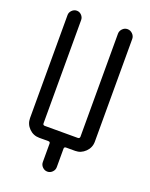

<svg xmlns="http://www.w3.org/2000/svg" viewBox="-163 -814 826 1060"><g transform="rotate(20 250.0 -284.5)"><path d="M144.5 0Q109.4 0 84.5 -24.9Q59.6 -49.8 59.6 -85V-690.4Q59.6 -706.1 71.8 -718.3Q84 -730.5 100.1 -730.5Q116.2 -730.5 127.9 -718.3Q139.6 -706.1 139.6 -690.4V-83Q139.6 -72.3 151.4 -72.3H344.7Q355.5 -72.3 356.4 -83V-688.5Q356.4 -705.1 368.7 -717.8Q380.9 -730.5 397.9 -730.5Q415 -730.5 427.7 -717.8Q440.4 -705.1 440.4 -688.5V-85Q440.4 -49.8 415 -24.9Q389.6 0 355.5 0H301.8Q291 0 291 10.7V119.1Q291 135.7 278.8 147.9Q266.6 160.2 250 160.2Q233.4 160.2 221.2 147.9Q209 135.7 209 119.1V10.7Q209 0 198.2 0Z"/></g></svg>

Font: Rounded-X Mgen+ 1m regular
Style: Regular
Weight: 400
Designer: [Source Han Sans]
Ryoko NISHIZUKA  (kana & ideographs); Paul D. Hunt (Latin, Greek & Cyrillic); Wenlong ZHANG  (bopomofo
Version: Version 1.059.20150602